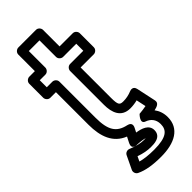

<svg xmlns="http://www.w3.org/2000/svg" viewBox="-299 -714 967 967"><g transform="rotate(-45 184.5 -231.0)"><path d="M269.8 36.6C295.5 45.5 315 65.9 315 100C315 142.4 289.4 168 200 168C160.8 168 128.9 164 105.3 157.3L117.6 131.7C148.2 142.3 172.7 147 199 147C218.3 147 271 147.6 271 99C271 59.3 229.5 47.4 197 42.5L208.3 20.3C209.7 17.5 223.9 -8.5 191.2 -15.4C128.9 -28.8 105 -66.3 105 -155V-412C105 -427.1 90.7 -437 80 -437H40V-487H80C95.1 -487 105 -501.3 105 -512V-630H181V-512C181 -496.9 195.3 -487 206 -487H300V-437H206C190.9 -437 181 -422.7 181 -412V-171C181 -116.3 198.3 -64 263 -64C279.7 -64 298.6 -66.6 313.4 -70.5L324.5 -18.6C309 -15.5 294.2 -13.5 275.8 -11.9C275.8 -11.9 237.3 25.4 269.8 36.6ZM341.8 28.9C360.6 24.7 383.5 18.5 378.4 -5.2L356.4 -108.2C350.8 -134.9 329.1 -128.8 322.5 -126.1C302.6 -117.9 283 -114 263 -114C237.5 -114 231 -120.3 231 -171V-387H325C335.7 -387 350 -396.9 350 -412V-512C350 -522.7 340.1 -537 325 -537H231V-655C231 -665.7 221.1 -680 206 -680H80C69.3 -680 55 -670.1 55 -655V-537H15C4.3 -537 -10 -527.1 -10 -512V-412C-10 -401.3 -0.1 -387 15 -387H55V-155C55 -69.1 80.1 -3.6 150.2 24.3L135.7 52.7C116.1 91.2 156.9 89 156.9 89C181.8 90.1 199.5 92.9 211.3 96.7C208.1 96.9 203.5 97 199 97C175.4 97 147.2 90.7 114.7 77C103.4 72.2 88.3 76.9 82.5 89.2L48.5 160.2C43.2 171.2 47.2 187.2 60 193.5C95.4 210.8 142 218 200 218C297.2 218 365 181.6 365 100C365 72.1 356.3 47.9 341.8 28.9Z"/></g></svg>

Font: Fog Sans
Style: Outline
Weight: 700
Foundry: Intel Corporation
Version: Version 1.00